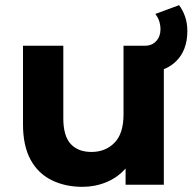

<svg xmlns="http://www.w3.org/2000/svg" viewBox="-20 -715 745 743"><path d="M299 8Q232 8 179.5 -18Q127 -44 98 -97.5Q69 -151 69 -234V-538H225V-257Q225 -189 253.5 -158Q282 -127 334 -127Q388 -127 423 -162.5Q458 -198 458 -272V-538H614V0H466V-63Q435 -28 391.5 -10Q348 8 299 8ZM514 -434V-538H541Q568 -538 584.5 -556Q601 -574 601 -601Q601 -636 581 -661L673 -695Q688 -675 696.5 -650Q705 -625 705 -595Q705 -520 660.5 -477Q616 -434 537 -434Z"/></svg>

Font: Montserrat
Style: Bold
Weight: 700
Designer: Julieta Ulanovsky
Foundry: Julieta Ulanovsky
Version: Version 9.000; ttfautohint (v1.8.4.7-5d5b)